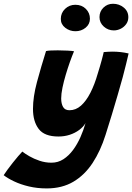

<svg xmlns="http://www.w3.org/2000/svg" viewBox="-148 -762 720 1045"><path d="M106 263.5Q55 263.5 9.5 252.8Q-36 242 -71.2 225.2Q-106.5 208.5 -128 191.5Q-120.5 179.5 -107.2 161.5Q-94 143.5 -78.8 124.2Q-63.5 105 -49.5 88.5Q-35.5 72 -26.5 63Q-12 74.5 12.2 88.5Q36.5 102.5 67.5 113Q98.5 123.5 132 123.5Q168 123.5 197.2 104.5Q226.5 85.5 249.8 54Q273 22.5 289.8 -15.5Q306.5 -53.5 317.5 -92Q305 -71 282.8 -54.5Q260.5 -38 231.8 -28.5Q203 -19 170 -19Q94 -19 62.8 -60Q31.5 -101 31.5 -169.5Q31.5 -234.5 53.2 -315.5Q75 -396.5 102.5 -484Q112 -486.5 129.2 -487.2Q146.5 -488 166.5 -488Q194 -488 220 -486.5Q246 -485 255 -483Q244.5 -458.5 232.5 -424.8Q220.5 -391 209.8 -354.8Q199 -318.5 192 -284.8Q185 -251 185 -226Q185 -198 195.2 -180Q205.5 -162 230 -162Q264.5 -162 292.8 -187Q321 -212 344 -257Q367 -302 384 -361.5Q390 -380.5 395.5 -399.2Q401 -418 405.5 -434.5Q410 -451 412.8 -462.8Q415.5 -474.5 416.5 -478.5Q428 -479.5 440 -480.2Q452 -481 463.5 -481Q509.5 -481 552 -471Q539.5 -416 520 -342Q507.5 -296 492.2 -244Q477 -192 460.5 -137.2Q444 -82.5 426.5 -28Q399 59.5 356 125Q313 190.5 251.5 227Q190 263.5 106 263.5ZM262.5 -592Q231.5 -592 207.2 -610.8Q183 -629.5 183 -659Q183 -691.5 206.2 -713.8Q229.5 -736 262 -736Q297 -736 319.2 -713.8Q341.5 -691.5 341.5 -660Q341.5 -630.5 318 -611.2Q294.5 -592 262.5 -592ZM471.5 -596.5Q440 -596.5 416.8 -617.5Q393.5 -638.5 393.5 -669Q393.5 -699.5 415 -720.5Q436.5 -741.5 467 -741.5Q500.5 -741.5 525.5 -721Q550.5 -700.5 550.5 -668.5Q550.5 -647 538.8 -630.8Q527 -614.5 509 -605.5Q491 -596.5 471.5 -596.5Z"/></svg>

Font: Grandstander Thin
Style: Bold Italic
Weight: 700
Italic angle: -15°
Version: Version 1.200